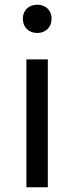

<svg xmlns="http://www.w3.org/2000/svg" viewBox="-20 -795 315 815"><path d="M138 -655C174 -655 199 -679 199 -716C199 -751 174 -775 138 -775C102 -775 77 -751 77 -716C77 -679 102 -655 138 -655ZM92 0H183V-543H92Z"/></svg>

Font: Noto Sans JP
Style: Regular
Weight: 400
Designer: Ryoko NISHIZUKA  (kana, bopomofo & ideographs); Paul D. Hunt (Latin, Greek & Cyrillic); Sandoll Communications , Soo-you
Foundry: Adobe
Version: Version 2.002;hotconv 1.0.116;makeotfexe 2.5.65601